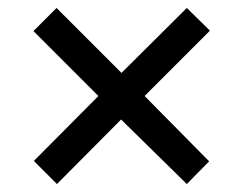

<svg xmlns="http://www.w3.org/2000/svg" viewBox="-20 -594 612 482"><path d="M449 -574 507 -517 343 -353 505 -189 449 -132 284 -294 123 -132 65 -190 227 -353 64 -516 122 -574 285 -411Z"/></svg>

Font: Noto Sans Myanmar Medium
Style: Regular
Weight: 500
Designer: Monotype Design Team
Foundry: Monotype Imaging Inc.
Version: Version 2.107; ttfautohint (v1.8.4.7-5d5b)